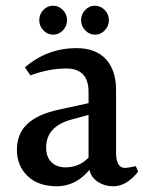

<svg xmlns="http://www.w3.org/2000/svg" viewBox="-20 -733 518 670"><path d="M360 -662.5Q360 -642 345.5 -627Q331 -612 311.5 -612Q292 -612 277.5 -627Q263 -642 263 -662.5Q263 -683 277 -698Q291 -713 311 -713Q331 -713 345.5 -698Q360 -683 360 -662.5ZM214 -662.5Q214 -642 199.5 -627Q185 -612 165.5 -612Q146 -612 131.5 -627Q117 -642 117 -662.5Q117 -683 131 -698Q145 -713 165 -713Q185 -713 199.5 -698Q214 -683 214 -662.5ZM141 -218Q141 -185 159.5 -167Q178 -149 209 -149Q256 -149 289 -183V-332L230 -316Q141 -292 141 -218ZM375 -83Q345 -83 322 -98Q299 -113 292 -140Q244 -83 178.5 -83Q113 -83 76 -119Q39 -155 39 -210.5Q39 -266 75.5 -300.5Q112 -335 188 -351L289 -373V-413Q289 -494 210 -494Q152 -494 86 -470L67 -498Q145 -565 247 -565Q314 -565 349.5 -526.5Q385 -488 385 -419V-200Q385 -147 417 -147Q424 -147 454 -153L462 -134Q422 -83 375 -83Z"/></svg>

Font: Halant Medium
Style: Regular
Weight: 500
Designer: Hitesh Malaviya (Devanagari), Satya Rajpurohit (Latin)
Foundry: Indian Type Foundry
Version: Version 1.101;PS 1.0;hotconv 1.0.78;makeotf.lib2.5.61930; tt